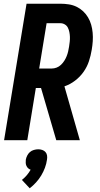

<svg xmlns="http://www.w3.org/2000/svg" viewBox="-20 -755 540 1034"><path d="M410 0H283L201 -281H173L127 0H2L123 -735H305Q328 -735 350.5 -731.5Q373 -728 392.5 -718.5Q412 -709 427.5 -694.5Q443 -680 454 -661.5Q465 -643 471 -622Q477 -601 479 -578.5Q481 -556 479.5 -533Q478 -510 474 -487Q469 -456 459 -425.5Q449 -395 430 -368Q411 -341 384 -320.5Q357 -300 327 -290ZM191 -386H259Q272 -386 285 -391Q298 -396 308.5 -406Q319 -416 326.5 -428Q334 -440 339 -452.5Q344 -465 347 -478Q350 -491 352 -504Q354 -517 355.5 -530.5Q357 -544 356.5 -557Q356 -570 353.5 -582.5Q351 -595 345.5 -606Q340 -617 329 -623.5Q318 -630 305 -630H231ZM140 259 98 214Q112 203 124 189Q136 175 145 159Q137 156 131.5 151Q126 146 122.5 138.5Q119 131 118.5 122.5Q118 114 119 105Q121 94 126.5 83Q132 72 141 64Q150 56 162.5 52.5Q175 49 186 49Q197 49 207.5 52.5Q218 56 225 64Q232 72 233.5 83Q235 94 233 105Q230 127 222 148.5Q214 170 202 190Q190 210 174 227.5Q158 245 140 259Z"/></svg>

Font: Iosevka Extrabold Oblique
Style: Regular
Weight: 800
Italic angle: -9°
Monospace: yes
Designer: Belleve Invis
Foundry: Belleve Invis
Version: Version 32.5.0; ttfautohint (v1.8.4)